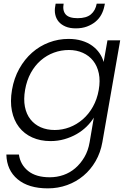

<svg xmlns="http://www.w3.org/2000/svg" viewBox="-20 -768 715 1056"><path d="M46 -274Q57 -338 86 -390Q115 -442 156.5 -478.5Q198 -515 249.5 -534.5Q301 -554 357 -554Q397 -554 430 -544Q463 -534 487 -516.5Q511 -499 527 -476Q543 -453 550 -427L571 -546H641L543 14Q533 71 506 118Q479 165 439 198.5Q399 232 349 250Q299 268 243 268Q137 268 77 218Q17 168 15 82H84Q92 138 135 172.5Q178 207 254 207Q293 207 329 194.5Q365 182 394 157Q423 132 444 96.5Q465 61 473 14L496 -121Q480 -95 456 -71.5Q432 -48 401.5 -30.5Q371 -13 334.5 -2.5Q298 8 258 8Q202 8 157.5 -12Q113 -32 84.5 -69Q56 -106 45.5 -158Q35 -210 46 -274ZM523 -273Q532 -324 523.5 -364.5Q515 -405 492.5 -433.5Q470 -462 435.5 -477.5Q401 -493 359 -493Q316 -493 276.5 -478.5Q237 -464 204.5 -436Q172 -408 149.5 -367Q127 -326 118 -274Q109 -222 117 -181Q125 -140 147.5 -111.5Q170 -83 204 -68Q238 -53 281 -53Q323 -53 362.5 -68Q402 -83 435 -111.5Q468 -140 491 -181Q514 -222 523 -273ZM554 -734Q549 -709 537 -687Q525 -665 505 -648.5Q485 -632 458 -622Q431 -612 397 -612Q364 -612 340.5 -622Q317 -632 303 -648.5Q289 -665 284 -687.5Q279 -710 284 -735L286 -748H330Q323 -710 341 -689Q359 -668 407 -668Q455 -668 480 -689Q505 -710 512 -748H557Z"/></svg>

Font: SVN-Poppins Light
Style: Italic
Weight: 300
Italic angle: -10°
Designer: Ninad Kale (Devanagari), Jonny Pinhorn (Latin)
Foundry: Indian Type Foundry
Version: Version 3.002 2017; ttfautohint (v1.8.3)